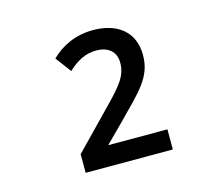

<svg xmlns="http://www.w3.org/2000/svg" viewBox="-71 -943 706 617"><g transform="rotate(-15 281.5 -634.5)"><path d="M143 -416H433V-483H236L294 -541C374 -623 419 -660 419 -734C419 -811 366 -853 284 -853C226 -853 178 -830 144 -796L183 -744C213 -772 242 -787 277 -787C316 -787 342 -767 342 -729C342 -679 309 -649 243 -581L143 -478Z"/></g></svg>

Font: Noto Sans Mono SemiCondensed Medium
Style: Regular
Weight: 500
Width: 4
Designer: Monotype Design Team
Foundry: Monotype Imaging Inc.
Version: Version 2.014